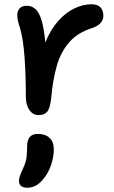

<svg xmlns="http://www.w3.org/2000/svg" viewBox="-20 -527 535 899"><path d="M161 12Q134 12 117.5 -12Q101 -36 101 -74Q101 -174 95 -258.5Q89 -343 74 -395Q66 -419 63.5 -431.5Q61 -444 61 -458Q61 -476 72 -488Q83 -500 107 -500Q128 -500 145.5 -485Q163 -470 174.5 -432.5Q186 -395 192 -328Q218 -391 254 -430.5Q290 -470 330 -488.5Q370 -507 408 -507Q438 -507 451 -492Q464 -477 464 -453Q464 -435 452 -420.5Q440 -406 413 -396Q344 -375 304 -329Q264 -283 245.5 -217Q227 -151 220 -71Q215 -21 201.5 -4.5Q188 12 161 12ZM108 352Q69 352 69 320Q69 310 72.5 299Q76 288 86 266Q102 233 104.5 208Q107 183 107 157Q107 130 119 115Q131 100 157 100Q192 100 212 118.5Q232 137 232 173Q232 207 219 246Q206 285 179 316Q162 335 145 343.5Q128 352 108 352Z"/></svg>

Font: Shantell Sans Normal
Style: Regular
Weight: 500
Designer: Stephen Nixon, Anya Danilova, Shantell Martin
Foundry: Arrow Type
Version: Version 1.009;[a7da0bfa3]